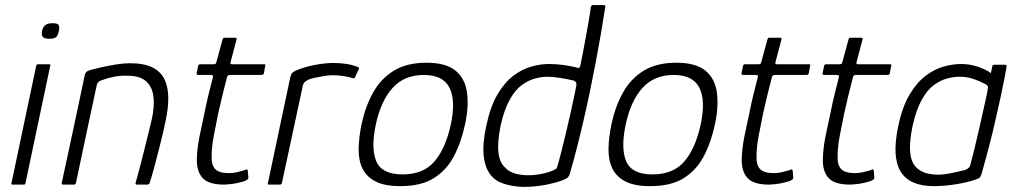

<svg xmlns="http://www.w3.org/2000/svg" viewBox="-20 -724 3985 753"><path d="M211 -603Q208 -587 201 -579.5Q194 -572 173 -572Q153 -572 147.5 -579.5Q142 -587 145 -603Q148 -617 157 -625Q166 -633 186 -633Q207 -633 210.5 -625Q214 -617 211 -603ZM80 -6Q79 0 74 0H29Q23 0 25 -6L122 -466Q124 -472 129 -472H174Q175 -472 177 -470.5Q179 -469 177 -466Z M228 0Q225 0 223 -1.5Q221 -3 222 -6Q245 -113 268 -219.5Q291 -326 313 -432Q315 -438 319 -442Q323 -446 336 -450Q350 -454 376.5 -460Q403 -466 433.5 -471Q464 -476 489 -476Q546 -476 579 -459Q612 -442 626 -411Q640 -380 640 -339.5Q640 -299 630 -252Q620 -205 608 -157Q596 -109 585.5 -70Q575 -31 568 -10Q566 -3 563.5 -1.5Q561 0 554 0H517Q510 0 512 -8Q514 -14 519 -32.5Q524 -51 531 -78Q538 -105 546 -136.5Q554 -168 561.5 -199Q569 -230 575 -255Q587 -309 581.5 -347.5Q576 -386 551.5 -406.5Q527 -427 479 -427Q453 -428 427.5 -423Q402 -418 381 -410Q375 -409 368 -404Q361 -399 359 -388Q339 -294 318.5 -198.5Q298 -103 278 -7Q277 -4 275.5 -2Q274 0 271 0Z M859 0Q798 0 774.5 -26Q751 -52 752 -99Q753 -142 762.5 -189Q772 -236 783 -286Q790 -321 798 -354Q806 -387 815 -421Q817 -430 809 -430H756Q753 -430 752 -432Q751 -434 751 -437L757 -465Q757 -468 759.5 -470Q762 -472 765 -472H818Q823 -472 825.5 -474Q828 -476 829 -482L853 -570Q855 -576 859 -576H902Q905 -576 907 -574.5Q909 -573 908 -570L885 -483Q883 -477 884 -474.5Q885 -472 890 -472H1016Q1020 -472 1020.5 -470.5Q1021 -469 1020 -465L1015 -437Q1015 -435 1012.5 -432.5Q1010 -430 1007 -430H881Q878 -430 874.5 -428Q871 -426 870 -420Q861 -386 852.5 -351Q844 -316 836 -280Q828 -239 819 -194.5Q810 -150 810 -108Q809 -77 824 -61Q839 -45 878 -45Q893 -45 908.5 -48.5Q924 -52 941 -57Q947 -61 948.5 -60Q950 -59 952 -54L954 -28Q956 -21 940 -14Q928 -10 912 -6.5Q896 -3 881 -1.5Q866 0 859 0Z M1287 -477Q1344 -477 1381 -462Q1385 -461 1387 -459Q1389 -457 1387 -453L1373 -422Q1371 -418 1368 -417Q1365 -416 1362 -418Q1346 -423 1325.5 -426Q1305 -429 1285 -429Q1269 -429 1249 -425.5Q1229 -422 1212.5 -418.5Q1196 -415 1188 -411Q1183 -408 1176.5 -403.5Q1170 -399 1167 -385L1086 -8Q1085 -3 1083 -1.5Q1081 0 1077 0H1035Q1032 0 1030.5 -1.5Q1029 -3 1031 -7L1118 -419Q1121 -433 1126 -438Q1131 -443 1140 -447Q1172 -461 1213 -469Q1254 -477 1287 -477Z M1550 6Q1489 6 1453.5 -12Q1418 -30 1402 -62.5Q1386 -95 1386.5 -139Q1387 -183 1398 -237Q1413 -307 1443.5 -361.5Q1474 -416 1525 -447Q1576 -478 1652 -478Q1729 -478 1766.5 -447Q1804 -416 1811.5 -361.5Q1819 -307 1804 -237Q1789 -166 1760 -111Q1731 -56 1681 -25Q1631 6 1550 6ZM1559 -40Q1641 -40 1684.5 -91.5Q1728 -143 1748 -236Q1768 -329 1743 -379.5Q1718 -430 1642 -430Q1566 -430 1520 -379.5Q1474 -329 1454 -236Q1434 -142 1456 -91Q1478 -40 1559 -40Z M1887 -230Q1903 -306 1931 -353.5Q1959 -401 1993.5 -427Q2028 -453 2064 -463Q2100 -473 2133 -473Q2163 -473 2190 -469Q2217 -465 2234 -461Q2246 -457 2250 -457.5Q2254 -458 2256 -467Q2260 -485 2265 -511.5Q2270 -538 2275.5 -568Q2281 -598 2286 -626Q2291 -654 2294 -673Q2297 -692 2297 -695Q2298 -701 2300.5 -702.5Q2303 -704 2306 -704H2348Q2351 -704 2352.5 -703Q2354 -702 2354 -698Q2346 -646 2336.5 -590.5Q2327 -535 2316 -477.5Q2305 -420 2293 -362.5Q2281 -305 2268 -249Q2255 -193 2241.5 -140.5Q2228 -88 2214 -40Q2212 -34 2207.5 -29Q2203 -24 2189 -18Q2161 -7 2119 1Q2077 9 2034 9Q1993 8 1958.5 -2.5Q1924 -13 1905 -37Q1882 -65 1877 -113.5Q1872 -162 1887 -230ZM1943 -230Q1930 -164 1935 -124.5Q1940 -85 1961 -67Q1979 -47 2012 -40.5Q2045 -34 2082 -38.5Q2119 -43 2148 -55Q2155 -58 2159.5 -61Q2164 -64 2165 -69Q2173 -95 2182 -131Q2191 -167 2200.5 -206.5Q2210 -246 2218 -282.5Q2226 -319 2232 -347Q2238 -375 2240 -387Q2242 -397 2238.5 -401.5Q2235 -406 2230 -408Q2205 -414 2176 -418.5Q2147 -423 2125 -423Q2104 -423 2078 -416Q2052 -409 2026 -390Q2000 -371 1978.5 -332Q1957 -293 1943 -230Z M2530 6Q2469 6 2433.5 -12Q2398 -30 2382 -62.5Q2366 -95 2366.5 -139Q2367 -183 2378 -237Q2393 -307 2423.5 -361.5Q2454 -416 2505 -447Q2556 -478 2632 -478Q2709 -478 2746.5 -447Q2784 -416 2791.5 -361.5Q2799 -307 2784 -237Q2769 -166 2740 -111Q2711 -56 2661 -25Q2611 6 2530 6ZM2539 -40Q2621 -40 2664.5 -91.5Q2708 -143 2728 -236Q2748 -329 2723 -379.5Q2698 -430 2622 -430Q2546 -430 2500 -379.5Q2454 -329 2434 -236Q2414 -142 2436 -91Q2458 -40 2539 -40Z M2996 0Q2935 0 2911.5 -26Q2888 -52 2889 -99Q2890 -142 2899.5 -189Q2909 -236 2920 -286Q2927 -321 2935 -354Q2943 -387 2952 -421Q2954 -430 2946 -430H2893Q2890 -430 2889 -432Q2888 -434 2888 -437L2894 -465Q2894 -468 2896.5 -470Q2899 -472 2902 -472H2955Q2960 -472 2962.5 -474Q2965 -476 2966 -482L2990 -570Q2992 -576 2996 -576H3039Q3042 -576 3044 -574.5Q3046 -573 3045 -570L3022 -483Q3020 -477 3021 -474.5Q3022 -472 3027 -472H3153Q3157 -472 3157.5 -470.5Q3158 -469 3157 -465L3152 -437Q3152 -435 3149.5 -432.5Q3147 -430 3144 -430H3018Q3015 -430 3011.5 -428Q3008 -426 3007 -420Q2998 -386 2989.5 -351Q2981 -316 2973 -280Q2965 -239 2956 -194.5Q2947 -150 2947 -108Q2946 -77 2961 -61Q2976 -45 3015 -45Q3030 -45 3045.5 -48.5Q3061 -52 3078 -57Q3084 -61 3085.5 -60Q3087 -59 3089 -54L3091 -28Q3093 -21 3077 -14Q3065 -10 3049 -6.5Q3033 -3 3018 -1.5Q3003 0 2996 0Z M3314 0Q3253 0 3229.5 -26Q3206 -52 3207 -99Q3208 -142 3217.5 -189Q3227 -236 3238 -286Q3245 -321 3253 -354Q3261 -387 3270 -421Q3272 -430 3264 -430H3211Q3208 -430 3207 -432Q3206 -434 3206 -437L3212 -465Q3212 -468 3214.5 -470Q3217 -472 3220 -472H3273Q3278 -472 3280.5 -474Q3283 -476 3284 -482L3308 -570Q3310 -576 3314 -576H3357Q3360 -576 3362 -574.5Q3364 -573 3363 -570L3340 -483Q3338 -477 3339 -474.5Q3340 -472 3345 -472H3471Q3475 -472 3475.5 -470.5Q3476 -469 3475 -465L3470 -437Q3470 -435 3467.5 -432.5Q3465 -430 3462 -430H3336Q3333 -430 3329.5 -428Q3326 -426 3325 -420Q3316 -386 3307.5 -351Q3299 -316 3291 -280Q3283 -239 3274 -194.5Q3265 -150 3265 -108Q3264 -77 3279 -61Q3294 -45 3333 -45Q3348 -45 3363.5 -48.5Q3379 -52 3396 -57Q3402 -61 3403.5 -60Q3405 -59 3407 -54L3409 -28Q3411 -21 3395 -14Q3383 -10 3367 -6.5Q3351 -3 3336 -1.5Q3321 0 3314 0Z M3642 6Q3547 6 3512 -51.5Q3477 -109 3503 -230Q3519 -306 3547.5 -353.5Q3576 -401 3610.5 -427Q3645 -453 3681 -463Q3717 -473 3750 -473Q3785 -473 3818.5 -461Q3852 -449 3866 -437L3872 -465Q3873 -468 3875 -469Q3877 -470 3879 -470H3922Q3928 -470 3928 -464Q3925 -446 3919 -414.5Q3913 -383 3904 -342Q3895 -301 3884 -252.5Q3873 -204 3859 -150Q3845 -96 3829 -40Q3827 -34 3823.5 -29Q3820 -24 3807 -20Q3776 -9 3730 -1.5Q3684 6 3642 6ZM3660 -39Q3678 -39 3700 -43Q3722 -47 3740 -51.5Q3758 -56 3764 -57Q3770 -59 3776.5 -63.5Q3783 -68 3786 -79Q3793 -104 3801 -137.5Q3809 -171 3817.5 -207.5Q3826 -244 3833.5 -278.5Q3841 -313 3847 -339Q3853 -365 3854 -376Q3856 -382 3853.5 -386.5Q3851 -391 3843 -395Q3824 -405 3799 -414Q3774 -423 3741 -423Q3720 -423 3694 -416Q3668 -409 3642 -390Q3616 -371 3594.5 -332Q3573 -293 3559 -230Q3537 -124 3562.5 -81.5Q3588 -39 3660 -39Z"/></svg>

Font: Glory Thin Light
Style: Italic
Weight: 300
Italic angle: -12°
Version: Version 1.011